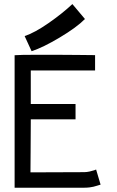

<svg xmlns="http://www.w3.org/2000/svg" viewBox="-20 -895 558 917"><path d="M97.7 -722.7Q146 -738.8 211.9 -784.7Q277.8 -830.6 325.7 -875.5L385.7 -804.2Q346.2 -764.2 265.6 -716.1Q185.1 -668 130.9 -650.4ZM49.8 -631.3Q77.1 -633.3 149.4 -633.3Q149.4 -633.3 197.3 -633.3H251Q292 -633.3 352.3 -632.6Q412.6 -631.8 426.3 -631.8H434.1V-558.6H127V-398.4H340.8V-325.2H127V-310.5Q127 -253.4 126.2 -168.2Q125.5 -83 125.5 -71.8L381.8 -72.8Q394 -72.8 408.2 -75.9Q422.4 -79.1 430.7 -82L439 -85.4L460.4 -13.2Q456.1 -11.7 444.3 -8.3Q432.6 -4.9 426.3 -3.2Q419.9 -1.5 408 0Q396 1.5 382.8 1.5H49.8Z"/></svg>

Font: FantasqueSansM Nerd Font
Style: Regular
Weight: 400
Monospace: yes
Designer: Jany Belluz
Version: Version 1.8.0 ; ttfautohint (v1.8.2);Nerd Fonts 3.4.0